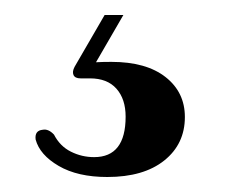

<svg xmlns="http://www.w3.org/2000/svg" viewBox="-20 -24 314 256"><path d="M119.5 -4H144.5L108 59Q116.5 58.5 128.5 58.5Q175 58.5 200.8 78.8Q226.5 99 226.5 132Q226.5 168 199 190Q171.5 212 123 212Q83.5 212 58.2 197.2Q33 182.5 27.5 162Q26 150 37 149Q44.5 147.5 52 155.5Q60 171 74.5 178.2Q89 185.5 105.5 185.5Q147.5 185.5 147.5 131.5Q147.5 108 135.2 94.2Q123 80.5 100 80.5H87.5Q80 80.5 78 76Q76 71.5 79.5 65Z"/></svg>

Font: Fraunces 72pt SemiBold
Style: Regular
Weight: 600
Version: Version 1.000;[b76b70a41]